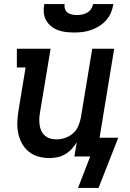

<svg xmlns="http://www.w3.org/2000/svg" viewBox="-20 -770 640 945"><path d="M345 -610Q324 -610 303.5 -612.5Q283 -615 264.5 -622Q246 -629 231 -641.5Q216 -654 206.5 -671Q197 -688 195.5 -708.5Q194 -729 198 -750H298Q296 -738 300 -726Q304 -714 313 -707.5Q322 -701 334.5 -698.5Q347 -696 359 -696Q372 -696 384.5 -698.5Q397 -701 408.5 -707.5Q420 -714 428 -725.5Q436 -737 438 -750H538Q535 -729 526.5 -708.5Q518 -688 503 -671Q488 -654 469 -642Q450 -630 429 -622.5Q408 -615 387 -612.5Q366 -610 345 -610ZM465 155H364L424 0H346L358 -70Q347 -52 332.5 -36.5Q318 -21 300 -10.5Q282 0 262 4Q242 8 223 8Q194 8 167 0Q140 -8 119.5 -25.5Q99 -43 86.5 -67Q74 -91 69 -118Q64 -145 65.5 -174Q67 -203 72 -232L106 -438H63V-530H229L177 -217Q174 -201 173.5 -185.5Q173 -170 175 -155Q177 -140 183.5 -126Q190 -112 201 -102.5Q212 -93 226.5 -88.5Q241 -84 257 -84Q279 -84 300 -91Q321 -98 338.5 -113Q356 -128 365 -149Q374 -170 378 -191L434 -530H542L470 -92H562Z"/></svg>

Font: Iosevka Curly Slab SmBdEx
Style: Italic
Weight: 600
Width: 7
Italic angle: -9°
Monospace: yes
Designer: Belleve Invis
Foundry: Belleve Invis
Version: Version 11.1.0; ttfautohint (v1.8.3)